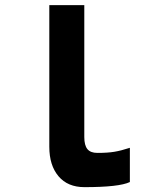

<svg xmlns="http://www.w3.org/2000/svg" viewBox="-20 -746 640 771"><path d="M318.5 -725.5V-195.5Q318.5 -162.5 331 -147.2Q343.5 -132 371 -132Q412 -132 439.2 -136.5Q466.5 -141 501.5 -152.5V-15Q458.5 5.5 319 5.5Q252 5.5 215 -38.2Q178 -82 178 -156.5V-725.5Z"/></svg>

Font: JuliaMono ExtraBold
Style: Regular
Weight: 800
Monospace: yes
Designer: cormullion
Foundry: corm
Version: Version 0.055; ttfautohint (v1.8.4)